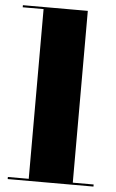

<svg xmlns="http://www.w3.org/2000/svg" viewBox="-54 -787 499 825"><g transform="rotate(5 196.0 -375.0)"><path d="M11 -9H101V-741H11V-750H291V-9H381V0H11Z"/></g></svg>

Font: Bodoni* 24pt Fatface
Style: Regular
Weight: 900
Version: Version 2.3